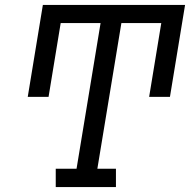

<svg xmlns="http://www.w3.org/2000/svg" viewBox="-20 -755 790 775"><path d="M205 0V-74H289L386 -662H225L176 -364H92L153 -735H727L666 -364H582L631 -662H470L373 -74H448V0Z"/></svg>

Font: Iosevka Plex Etoile
Style: Italic
Weight: 400
Italic angle: -9°
Designer: Belleve Invis
Foundry: Belleve Invis
Version: Version 25.1.1; ttfautohint (v1.8.4)